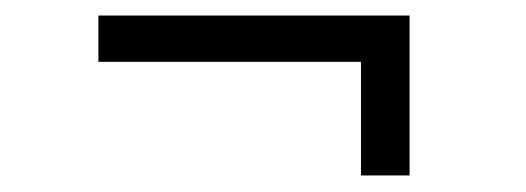

<svg xmlns="http://www.w3.org/2000/svg" viewBox="-20 -374 660 241"><path d="M433.1 -153.8V-296.4H103.5V-354.5H494.1V-153.8Z"/></svg>

Font: Inter 28pt Light
Style: Regular
Weight: 300
Designer: Rasmus Andersson
Foundry: rsms
Version: Version 4.001;git-66647c0bb